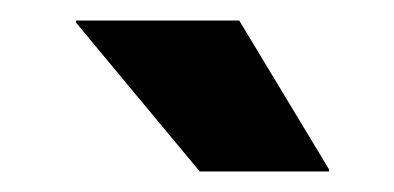

<svg xmlns="http://www.w3.org/2000/svg" viewBox="-20 -707 384 187"><path d="M213 -687 300.5 -542V-540H174.5L54 -685V-687Z"/></svg>

Font: Anek Bangla
Style: Bold
Weight: 700
Designer: Sulekha Rajkumar (Bangla), Yesha Goshar (Latin)
Foundry: Ek Type
Version: Version 1.003